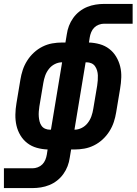

<svg xmlns="http://www.w3.org/2000/svg" viewBox="-61 -755 697 980"><path d="M-41 205V104H105Q118 104 131.5 99Q145 94 155 84Q165 74 170.5 60.5Q176 47 178 34L182 8Q154 7 127 -0.5Q100 -8 78.5 -24.5Q57 -41 43 -64.5Q29 -88 23 -114.5Q17 -141 17.5 -170Q18 -199 23 -228L43 -348Q47 -373 55 -397.5Q63 -422 77.5 -445Q92 -468 112 -486.5Q132 -505 156 -517Q180 -529 205.5 -533.5Q231 -538 256 -538H273L280 -580Q283 -602 291 -623Q299 -644 312.5 -663Q326 -682 344.5 -696.5Q363 -711 384 -719.5Q405 -728 427 -731.5Q449 -735 470 -735H616V-634H470Q457 -634 443.5 -629Q430 -624 420 -614Q410 -604 404.5 -590.5Q399 -577 397 -564L393 -538Q421 -537 448 -529.5Q475 -522 496.5 -505.5Q518 -489 532 -465.5Q546 -442 552.5 -415.5Q559 -389 558 -360Q557 -331 552 -302L532 -182Q528 -157 520 -132.5Q512 -108 497.5 -85Q483 -62 463 -43.5Q443 -25 419 -13Q395 -1 369.5 3.5Q344 8 319 8H302L295 50Q292 72 284 93Q276 114 262.5 133Q249 152 230.5 166.5Q212 181 191 189.5Q170 198 148 201.5Q126 205 105 205ZM319 -93Q338 -93 356 -102Q374 -111 386.5 -127Q399 -143 405.5 -161.5Q412 -180 415 -199L435 -318Q437 -331 438 -344.5Q439 -358 438.5 -370.5Q438 -383 434.5 -395Q431 -407 424 -417Q417 -427 405.5 -432Q394 -437 381 -437H376ZM194 -93H199L256 -437Q237 -437 219 -428Q201 -419 188.5 -403Q176 -387 169.5 -368.5Q163 -350 160 -331L140 -212Q138 -199 137 -185.5Q136 -172 137 -159.5Q138 -147 141 -135Q144 -123 151 -113Q158 -103 169.5 -98Q181 -93 194 -93Z"/></svg>

Font: Iosevka Curly Extended
Style: Bold Italic
Weight: 700
Width: 7
Italic angle: -9°
Monospace: yes
Designer: Belleve Invis
Foundry: Belleve Invis
Version: Version 11.1.0; ttfautohint (v1.8.3)